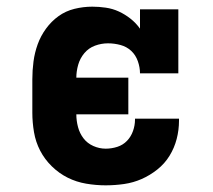

<svg xmlns="http://www.w3.org/2000/svg" viewBox="-20 -548 640 576"><path d="M297 8Q268 8 238.5 3Q209 -2 183 -15Q157 -28 135.5 -49Q114 -70 100.5 -96Q87 -122 82 -151.5Q77 -181 77 -210V-310Q77 -337 80.5 -363.5Q84 -390 93 -415Q102 -440 118 -462Q134 -484 155.5 -499.5Q177 -515 203.5 -521.5Q230 -528 257 -528Q277 -528 297.5 -525Q318 -522 336.5 -513.5Q355 -505 371.5 -492Q388 -479 400 -462V-520H515V-328H400Q400 -346 393.5 -364.5Q387 -383 373.5 -395.5Q360 -408 341.5 -413Q323 -418 304 -418Q284 -418 265 -411Q246 -404 233 -388.5Q220 -373 214.5 -353.5Q209 -334 209 -315H365V-205H209Q209 -186 214 -167Q219 -148 230.5 -133Q242 -118 260 -110Q278 -102 297 -102Q315 -102 332 -107.5Q349 -113 361 -125.5Q373 -138 379 -155Q385 -172 385 -189V-192H517V-186Q517 -158 510 -131Q503 -104 488.5 -80.5Q474 -57 452 -39.5Q430 -22 405 -11Q380 0 352.5 4Q325 8 297 8Z"/></svg>

Font: Iosevka HT Extrabold Extended
Style: Regular
Weight: 800
Width: 7
Monospace: yes
Designer: Belleve Invis
Foundry: Belleve Invis
Version: Version 32.3.0; ttfautohint (v1.8.4)